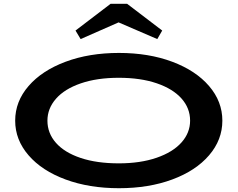

<svg xmlns="http://www.w3.org/2000/svg" viewBox="-20 -979 1252 1012"><path d="M60 -343Q60 -444 130.5 -525.5Q201 -607 325.5 -653.5Q450 -700 607 -700Q764 -700 888 -653.5Q1012 -607 1082 -525.5Q1152 -444 1152 -343Q1152 -242 1082 -160.5Q1012 -79 888 -33Q764 13 607 13Q450 13 325.5 -33Q201 -79 130.5 -160.5Q60 -242 60 -343ZM982 -343Q982 -409 936.5 -460Q891 -511 806 -540Q721 -569 606 -569Q491 -569 405.5 -539.5Q320 -510 275 -458.5Q230 -407 230 -343Q230 -277 275 -226Q320 -175 405 -146.5Q490 -118 606 -118Q720 -118 805.5 -147.5Q891 -177 936.5 -228Q982 -279 982 -343ZM378 -818 563 -959H650L835 -818L809 -773L605 -861L405 -773Z"/></svg>

Font: BioRhyme Expanded ExtraBold
Style: Regular
Weight: 800
Width: 7
Designer: Aoife Mooney
Foundry: Aoife Mooney Type
Version: Version 1.000